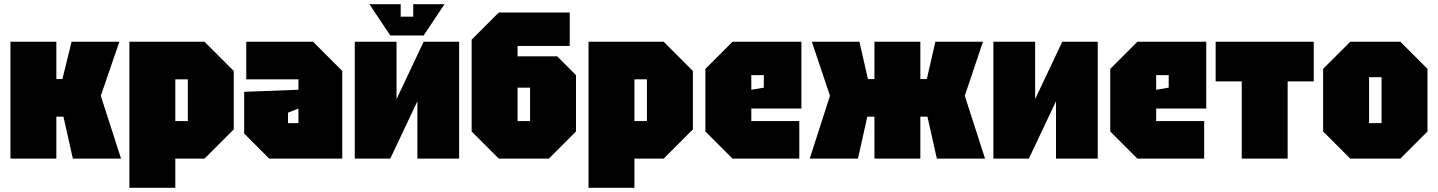

<svg xmlns="http://www.w3.org/2000/svg" viewBox="-20 -760 6890 920"><path d="M30 0V-560H250V-381H279L323 -560H552L463 -301L560 0H329L284 -201H250V0Z M600 140V-560H960L1100 -420V-140L960 0H820V140ZM880 -380H820V-180H880Z M1150 -120V-320L1410 -330V-380H1160V-560H1480L1620 -420V0H1270ZM1360 -220V-170H1410V-240Z M2180 0H1980V-275L1850 0H1680V-560H1880V-285L2010 -560H2180ZM1960 -740H2110L2010 -590H1850L1750 -740H1900V-680H1960Z M2460 -180H2520V-340H2460ZM2370 0 2240 -130V-570L2370 -700H2710V-540H2460V-490H2650L2740 -400V-130L2610 0Z M2800 140V-560H3160L3300 -420V-140L3160 0H3020V140ZM3080 -380H3020V-180H3080Z M3360 -130V-430L3490 -560H3820V-240H3580V-180H3810V0H3490ZM3580 -330 3640 -340V-400H3580Z M4390 0H4170V-201H4136L4091 0H3860L3957 -301L3870 -560H4098L4139 -381H4170V-560H4390V-381H4421L4462 -560H4690L4603 -301L4700 0H4469L4424 -201H4390Z M5240 0H5040V-275L4910 0H4740V-560H4940V-285L5070 -560H5240Z M5300 -130V-430L5430 -560H5760V-240H5520V-180H5750V0H5430ZM5520 -330 5580 -340V-400H5520Z M6150 0V-370H6275V-560H5805V-370H5930V0Z M6320 -130V-430L6450 -560H6690L6820 -430V-130L6690 0H6450ZM6540 -170H6600V-390H6540Z"/></svg>

Font: Tektur Condensed Black
Style: Regular
Weight: 900
Width: 3
Designer: Adam Jagosz
Foundry: Adam Jagosz
Version: Version 1.005;gftools[0.9.30]